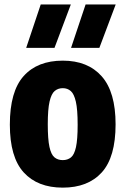

<svg xmlns="http://www.w3.org/2000/svg" viewBox="-20 -828 560 858"><path d="M260.5 10.5Q148 10.5 86 -57.5Q24 -125.5 24 -271Q24 -419.5 85.8 -488.2Q147.5 -557 260.5 -557Q372.5 -557 434.5 -487Q496.5 -417 496.5 -272.5Q496.5 -125.5 434.8 -57.5Q373 10.5 260.5 10.5ZM260.5 -112.5Q282 -112.5 297 -124.5Q312 -136.5 319.5 -170.5Q327 -204.5 327 -270.5Q327 -338.5 319 -373.5Q311 -408.5 296.2 -421.2Q281.5 -434 260.5 -434Q239.5 -434 224.5 -421.5Q209.5 -409 201.5 -374.2Q193.5 -339.5 193.5 -273Q193.5 -206 201 -171.5Q208.5 -137 223.5 -124.8Q238.5 -112.5 260.5 -112.5ZM297.5 -614 362.5 -808H497L424 -614ZM97 -614 162 -808H296.5L223.5 -614Z"/></svg>

Font: Encode Sans Condensed ExtraBold
Style: Regular
Weight: 800
Width: 3
Designer: Multiple Designers
Foundry: Impallari Type
Version: Version 3.000; ttfautohint (v1.8.3) -l 8 -r 50 -G 200 -x 14 